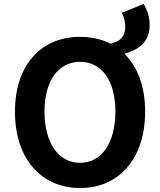

<svg xmlns="http://www.w3.org/2000/svg" viewBox="-20 -941 810 975"><path d="M387 -114C277 -114 206 -216 206 -374C206 -532 277 -627 387 -627C496 -627 566 -532 566 -374C566 -216 496 -114 387 -114ZM387 14C582 14 717 -133 717 -374C717 -503 678 -603 612 -668C696 -692 740 -736 740 -814C740 -857 725 -896 709 -921L599 -876C608 -858 616 -832 616 -805C616 -754 591 -732 541 -719C496 -742 444 -754 387 -754C191 -754 56 -614 56 -374C56 -133 191 14 387 14Z"/></svg>

Font: Noto Sans TC
Style: Bold
Weight: 700
Designer: Ryoko NISHIZUKA 西塚涼子 (kana, bopomofo & ideographs); Paul D. Hunt (Latin, Greek & Cyrillic); Sandoll Communications 산돌커뮤니
Foundry: Adobe
Version: Version 2.004;hotconv 1.0.118;makeotfexe 2.5.65603